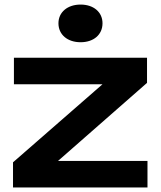

<svg xmlns="http://www.w3.org/2000/svg" viewBox="-20 -821 705 841"><path d="M626 0V-116H234L624 -458V-568H41V-452H429L37 -110V0ZM333 -636C390 -636 429 -669 429 -719C429 -768 390 -801 333 -801C276 -801 236 -768 236 -719C236 -669 276 -636 333 -636Z"/></svg>

Font: Bounded Med
Style: Regular
Weight: 500
Designer: Vlad Churkin
Version: Version 3.0